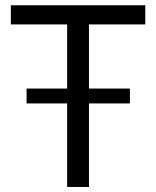

<svg xmlns="http://www.w3.org/2000/svg" viewBox="-20 -724 605 744"><path d="M22 -629.4V-703.6H543V-629.4H324.7V-380.9H483.4V-323.2H324.7V0.5H240.2V-323.2H83V-380.9H240.2V-629.4Z"/></svg>

Font: Metrophobic
Style: Regular
Weight: 400
Designer: Vernon Adams
Foundry: Vernon Adams
Version: Version 3.200; ttfautohint (v1.8.4.7-5d5b);gftools[0.9.23]